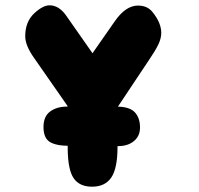

<svg xmlns="http://www.w3.org/2000/svg" viewBox="-20 -456 751 724"><path d="M144 23Q144 -17 169 -35.5Q194 -54 232 -54H419Q468 -54 488 -33Q508 -12 508 25Q508 57 485 76Q462 95 426 95L244 94Q191 94 167.5 79Q144 64 144 23ZM423.1 98.2Q423.1 179.1 399.5 213.6Q376 248 327.2 248Q280 248 258.1 216.5Q236.1 185.1 235.3 105.2L234.5 -56.6L109.3 -236.3Q75.1 -284.2 75.1 -319.2Q75.1 -374.1 109.3 -406Q141.8 -436 167 -436Q202 -436 229.6 -397.1L328.8 -255.3L411.7 -374.1Q453.2 -435 500.3 -435Q535.3 -435 554.8 -411Q588.1 -370.1 588.1 -332.1Q588.1 -311.2 576.8 -287.7Q565.4 -264.2 540.2 -227.3L423.1 -51.6Z"/></svg>

Font: Coiny 2.0
Style: Regular
Weight: 400
Version: Version 1.001 July 11, 2018